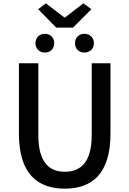

<svg xmlns="http://www.w3.org/2000/svg" viewBox="-20 -1114 773 1147"><path d="M367 13C530 13 640 -76 640 -316V-736H528V-308C528 -142 460 -88 367 -88C275 -88 209 -142 209 -308V-736H93V-316C93 -76 204 13 367 13ZM316 -949H416L526 -1059L478 -1094L369 -1010H364L254 -1094L208 -1059ZM248 -800C281 -800 304 -823 304 -856C304 -889 281 -912 248 -912C215 -912 192 -889 192 -856C192 -823 215 -800 248 -800ZM484 -800C517 -800 541 -823 541 -856C541 -889 517 -912 484 -912C451 -912 428 -889 428 -856C428 -823 451 -800 484 -800Z"/></svg>

Font: Source Han Sans KR Medium
Style: Regular
Weight: 500
Designer: Ryoko NISHIZUKA (kana & ideographs); Paul D. Hunt (Latin, Greek & Cyrillic); Wenlong ZHANG (bopomofo); Sandoll Communica
Foundry: Adobe Systems Incorporated
Version: Version 1.001;PS 1.001;hotconv 1.0.78;makeotf.lib2.5.61930